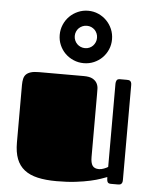

<svg xmlns="http://www.w3.org/2000/svg" viewBox="-56 -859 721 914"><g transform="rotate(5 304.0 -401.5)"><path d="M404.8 -119.1Q404.8 -91.3 413.8 -78.1Q422.9 -64.9 444.8 -64.9Q456.1 -64.9 468.5 -69.8Q481 -74.7 487.8 -79.1V-477.1Q487.8 -485.4 491.5 -492.7Q495.1 -500 507.8 -500H539.1Q543.5 -500 547.9 -499.5Q552.2 -499 555.4 -496.8Q558.6 -494.6 560.8 -490Q563 -485.4 563 -477.1V-22.9Q563 -14.6 560.8 -10Q558.6 -5.4 555.4 -3.2Q552.2 -1 547.9 -0.5Q543.5 0 539.1 0H507.8Q495.1 0 491.5 -7.3Q487.8 -14.6 487.8 -30.8Q477.1 -26.9 457.8 -20Q438.5 -13.2 409.2 -6.6Q379.9 0 340.1 4.9Q300.3 9.8 249 9.8Q196.3 9.8 158 1Q119.6 -7.8 94.5 -27.6Q69.3 -47.4 57.1 -79.1Q44.9 -110.8 44.9 -157.2V-432.1Q44.9 -448.7 47.9 -461.7Q50.8 -474.6 59.1 -482.9Q67.4 -491.2 82 -495.6Q96.7 -500 120.1 -500H334Q362.3 -500 377 -491.7Q391.6 -483.4 397.9 -471.2Q404.3 -459 404.5 -444.8Q404.8 -430.7 404.8 -418.9ZM203.1 -685.5Q203.1 -711.4 212.9 -734.4Q222.7 -757.3 239.7 -774.4Q256.8 -791.5 279.8 -801.5Q302.7 -811.5 328.6 -811.5Q354.5 -811.5 377.2 -801.5Q399.9 -791.5 416.7 -774.4Q433.6 -757.3 443.4 -734.4Q453.1 -711.4 453.1 -685.5Q453.1 -659.7 443.4 -637Q433.6 -614.3 416.7 -597.4Q399.9 -580.6 377.2 -570.8Q354.5 -561 328.6 -561Q302.7 -561 279.8 -570.8Q256.8 -580.6 239.7 -597.4Q222.7 -614.3 212.9 -637Q203.1 -659.7 203.1 -685.5ZM274.9 -686.5Q274.9 -675.3 279.1 -665.5Q283.2 -655.8 290.5 -648.4Q297.9 -641.1 307.6 -637Q317.4 -632.8 328.6 -632.8Q339.8 -632.8 349.4 -637Q358.9 -641.1 366 -648.4Q373 -655.8 377.2 -665.5Q381.3 -675.3 381.3 -686.5Q381.3 -697.8 377.2 -707.5Q373 -717.3 366 -724.4Q358.9 -731.4 349.4 -735.6Q339.8 -739.7 328.6 -739.7Q317.4 -739.7 307.6 -735.6Q297.9 -731.4 290.5 -724.4Q283.2 -717.3 279.1 -707.5Q274.9 -697.8 274.9 -686.5Z"/></g></svg>

Font: Fascinate
Style: Regular
Weight: 900
Designer: Astigmatic (AOETI)
Foundry: Astigmatic (AOETI)
Version: Version 1.000